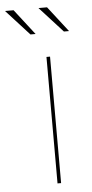

<svg xmlns="http://www.w3.org/2000/svg" viewBox="-103 -770 383 803"><g transform="rotate(-5 88.0 -369.0)"><path d="M105.5 0V-531H120.5V0ZM209 -630.5H187.5L90 -737.5H126ZM68.5 -630.5H47L-50.5 -737.5H-14.5Z"/></g></svg>

Font: Epilogue Thin
Style: Regular
Weight: 250
Designer: Tyler Finck
Foundry: Etcetera Type Co
Version: Version 2.111